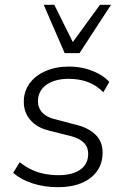

<svg xmlns="http://www.w3.org/2000/svg" viewBox="-20 -771 518 799"><path d="M221 8Q164 8 115 -8Q66 -24 35 -52L62 -96Q86 -77 111.5 -65Q137 -53 165 -47.5Q193 -42 224 -42Q281 -42 314 -65Q347 -88 347 -131Q347 -159 329 -177Q311 -195 277 -204L182 -228Q134 -240 106.5 -271.5Q79 -303 79 -347Q79 -390 102.5 -423Q126 -456 169 -475Q212 -494 268 -494Q302 -494 333.5 -486Q365 -478 391.5 -463.5Q418 -449 435 -430L410 -387Q382 -416 346 -429.5Q310 -443 266 -443Q208 -443 173 -418Q138 -393 138 -349Q138 -323 154.5 -304Q171 -285 204 -276L300 -251Q350 -238 378.5 -209.5Q407 -181 407 -136Q407 -91 383.5 -58.5Q360 -26 318.5 -9Q277 8 221 8ZM249 -550 162 -751H206L283 -596L396 -751H442L311 -550Z"/></svg>

Font: Nunito Sans 12pt Light
Style: Italic
Weight: 300
Italic angle: -9°
Designer: Vernon Adams
Foundry: Vernon Adams
Version: Version 3.101;gftools[0.9.27]